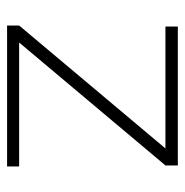

<svg xmlns="http://www.w3.org/2000/svg" viewBox="-10 -512 522 542"><g transform="rotate(90 251.0 -241.0)"><path d="M100 -34 447 -447V-482H55V-447H399L52 -34V0H450V-34Z"/></g></svg>

Font: Exo 2 Extra Light
Style: Regular
Weight: 250
Designer: Natanael Gama
Version: Version 1.001;PS 001.001;hotconv 1.0.88;makeotf.lib2.5.64775